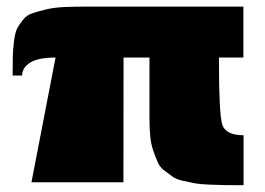

<svg xmlns="http://www.w3.org/2000/svg" viewBox="-20 -543 790 572"><path d="M145.5 -371.6Q94.7 -371.6 70.3 -356.7Q45.9 -341.8 45.9 -317.9H17.6Q17.6 -355.5 18.1 -375.2Q18.6 -395 21.7 -420.2Q24.9 -445.3 30.5 -456.8Q36.1 -468.3 47.6 -482.9Q59.1 -497.6 74.7 -502.9Q90.3 -508.3 115 -514.4Q139.6 -520.5 170.2 -522Q200.7 -523.4 243.2 -523.4H705.1V-371.6H632.3Q632.3 -368.7 632.3 -363.3Q632.3 -204.1 642.1 -172.1Q651.9 -140.1 705.6 -140.1V8.8Q669.4 8.8 652.1 8.5Q634.8 8.3 605.5 7.1Q576.2 5.9 562.5 3.4Q548.8 1 526.9 -3.9Q504.9 -8.8 495.1 -16.1Q485.4 -23.4 470.9 -33.9Q456.5 -44.4 450.2 -59.1Q443.8 -73.7 437 -92.8Q430.2 -111.8 427.7 -135.7Q425.3 -159.7 425.3 -189.5V-371.6H348.1L347.7 0H73.7Z"/></svg>

Font: Bevan
Style: Regular
Weight: 400
Foundry: vernon adams
Version: Version 1.000